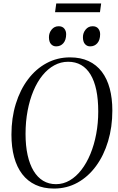

<svg xmlns="http://www.w3.org/2000/svg" viewBox="-20 -1085 686 1116"><path d="M293.5 11Q233 11 186.8 -10.5Q140.5 -32 109.2 -72.8Q78 -113.5 62.2 -171.5Q46.5 -229.5 46.5 -302.5Q46.5 -399.5 71.8 -481.2Q97 -563 142.8 -623.8Q188.5 -684.5 250.8 -718Q313 -751.5 387 -751.5Q448.5 -751.5 494.8 -730Q541 -708.5 571.8 -668Q602.5 -627.5 617.8 -570.5Q633 -513.5 633 -442.5Q633 -346.5 608.2 -264Q583.5 -181.5 538.2 -119.8Q493 -58 430.8 -23.5Q368.5 11 293.5 11ZM305.5 -14.5Q348 -14.5 385.5 -36.5Q423 -58.5 453.2 -97.8Q483.5 -137 505.5 -190.2Q527.5 -243.5 539.2 -306.2Q551 -369 551 -437Q551 -507.5 539.8 -561.2Q528.5 -615 506.2 -651.8Q484 -688.5 451.5 -707.2Q419 -726 376 -726Q333.5 -726 295.8 -705.5Q258 -685 227.2 -647.2Q196.5 -609.5 174.5 -557.2Q152.5 -505 140.5 -441.5Q128.5 -378 128.5 -306.5Q128.5 -237.5 140.5 -183.5Q152.5 -129.5 175.2 -91.8Q198 -54 230.8 -34.2Q263.5 -14.5 305.5 -14.5ZM306.5 -815.5Q288 -815.5 276.2 -829Q264.5 -842.5 264.5 -869Q264.5 -894 280.2 -913.2Q296 -932.5 321 -932.5Q342.5 -932.5 353.5 -919Q364.5 -905.5 364.5 -886.5Q364.5 -853 348.5 -834.2Q332.5 -815.5 306.5 -815.5ZM504 -815.5Q485.5 -815.5 473.8 -829Q462 -842.5 462 -869Q462 -894 477.8 -913.2Q493.5 -932.5 518.5 -932.5Q540 -932.5 551 -919Q562 -905.5 562 -886.5Q562 -853 546 -834.2Q530 -815.5 504 -815.5ZM307 -1065H568L561 -1014H300Z"/></svg>

Font: Merriweather 144pt Light
Style: Italic
Weight: 300
Italic angle: -7.8°
Version: Version 2.101